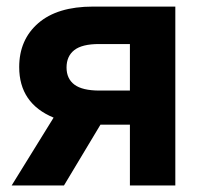

<svg xmlns="http://www.w3.org/2000/svg" viewBox="-20 -566 618 586"><path d="M515.1 0H376.5V-185.5H286.6L175.3 0H15.6L143.6 -207Q38.6 -250.5 38.6 -361.3Q38.6 -444.8 96.9 -495.4Q155.3 -545.9 263.7 -545.9H515.1ZM376.5 -289.6V-431.6H282.2Q230.5 -431.6 206.8 -413.1Q183.1 -394.5 183.1 -359.9Q183.1 -325.7 207.3 -307.6Q231.4 -289.6 283.7 -289.6Z"/></svg>

Font: Inter
Style: Bold
Weight: 700
Designer: Rasmus Andersson
Foundry: rsms
Version: Version 4.001;git-9221beed3